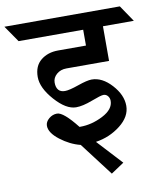

<svg xmlns="http://www.w3.org/2000/svg" viewBox="-151 -750 856 1004"><g transform="rotate(-10 277.0 -248.0)"><path d="M308 1 430 133 361 179 227 3Q171 -11 120.5 -50Q70 -89 70 -126Q70 -147 89.5 -163.5Q109 -180 133 -180Q167 -180 237 -91Q239 -91 241 -91Q302 -91 361.5 -121.5Q421 -152 421 -197Q421 -212 412 -223Q403 -234 389 -234Q375 -234 324 -214.5Q273 -195 238 -195Q185 -195 126 -261.5Q67 -328 67 -386Q67 -444 104 -474Q141 -504 196 -504H344V-588H1L-59 -675H554L613 -588H449V-404H223Q191 -404 170 -385.5Q149 -367 149 -341.5Q149 -316 160.5 -302.5Q172 -289 195 -289Q218 -289 268 -306.5Q318 -324 342 -324Q398 -324 447.5 -269.5Q497 -215 497 -157.5Q497 -100 439.5 -55Q382 -10 308 1Z"/></g></svg>

Font: Halant SemiBold
Style: Regular
Weight: 600
Designer: Hitesh Malaviya (Devanagari), Satya Rajpurohit (Latin)
Foundry: Indian Type Foundry
Version: Version 1.101;PS 1.0;hotconv 1.0.78;makeotf.lib2.5.61930; tt